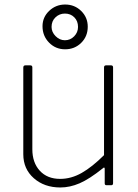

<svg xmlns="http://www.w3.org/2000/svg" viewBox="-20 -819 611 849"><path d="M440 -133V-521Q440 -530 449 -530H471Q480 -530 480 -521V-9Q480 0 472 0H451Q443 0 443 -8V-72Q443 -77 441 -78Q439 -79 435 -75Q375 -27 332 -8.5Q289 10 247 10Q176 10 129.5 -31Q83 -72 83 -137V-520Q83 -530 92 -530H114Q123 -530 123 -521V-159Q123 -100 156 -64Q189 -28 246 -28Q295 -28 341.5 -54.5Q388 -81 440 -133ZM268 -601Q226 -601 197 -630.5Q168 -660 168 -703Q168 -743 197.5 -771Q227 -799 268 -799Q310 -799 339 -770.5Q368 -742 368 -701Q368 -658 339 -629.5Q310 -601 268 -601ZM267 -759Q243 -759 225.5 -742.5Q208 -726 208 -700Q208 -677 226 -659Q244 -641 267 -641Q291 -641 308 -658.5Q325 -676 325 -700Q325 -726 308.5 -742.5Q292 -759 267 -759Z"/></svg>

Font: Libre Franklin Thin
Style: Regular
Weight: 250
Designer: Pablo Impallari, Rodrigo Fuenzalida
Foundry: Impallari Type
Version: Version 1.002; ttfautohint (v1.5)